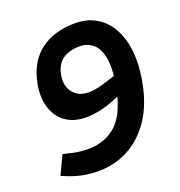

<svg xmlns="http://www.w3.org/2000/svg" viewBox="-130 -820 881 940"><g transform="rotate(-20 310.5 -350.0)"><path d="M362 -710Q445 -710 500.5 -662Q556 -614 576 -527Q596 -440 574 -323Q553 -212 502 -138Q451 -64 380 -27Q309 10 226 10Q186 10 149.5 3.5Q113 -3 72 -19L41 -32L87 -129L111 -123Q138 -116 162 -112.5Q186 -109 216 -109Q302 -109 360.5 -161Q419 -213 443 -336Q463 -433 453.5 -489.5Q444 -546 415 -571Q386 -596 346 -596Q291 -596 257 -572Q223 -548 213 -496Q203 -443 230 -406Q257 -369 312 -369Q338 -369 364.5 -375.5Q391 -382 425 -393L477 -410L473 -318L413 -292Q374 -276 335 -267Q296 -258 258 -258Q194 -258 151.5 -289Q109 -320 93 -374Q77 -428 90 -496Q111 -603 182.5 -656.5Q254 -710 362 -710Z"/></g></svg>

Font: REM Medium
Style: Italic
Weight: 500
Italic angle: -11°
Designer: Octavio Pardo
Foundry: Ashler Design
Version: Version 1.005;gftools[0.9.28]